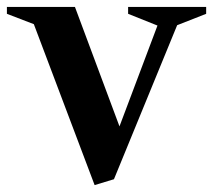

<svg xmlns="http://www.w3.org/2000/svg" viewBox="-63 -520 617 556"><path d="M211 16 35 -450 -43 -480V-500H154L283 -154L393 -446L308 -480V-500H534V-480L450 -447L267 -1Z"/></svg>

Font: Wittgenstein Semibold
Style: Regular
Weight: 600
Designer: Jörg Drees
Foundry: Jörg Drees
Version: Version 1.303; ttfautohint (v1.8.4.7-5d5b)